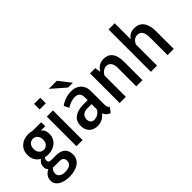

<svg xmlns="http://www.w3.org/2000/svg" viewBox="-24 -1497 2443 2443"><g transform="rotate(-45 1198.0 -275.5)"><path d="M469.2 -460.9H388.7Q400.9 -454.6 410.4 -443.4Q419.9 -432.1 426.3 -418.5Q432.6 -404.8 435.8 -389.9Q439 -375 439 -361.3V-354Q439 -313.5 423.6 -280.8Q408.2 -248 381.8 -225.3Q355.5 -202.6 320.3 -190.4Q285.2 -178.2 245.6 -178.2Q229.5 -178.2 215.1 -179.7Q200.7 -181.2 187 -185.1Q170.9 -167.5 170.9 -142.1Q170.9 -118.7 184.3 -110.1Q197.8 -101.6 224.1 -101.6H304.2Q382.3 -101.6 424.1 -64.5Q465.8 -27.3 465.8 43.5Q465.8 87.4 447.3 119.6Q428.7 151.9 397 172.6Q365.2 193.4 323 203.6Q280.8 213.9 233.9 213.9Q193.8 213.9 156.5 205.8Q119.1 197.8 90.1 181.2Q61 164.6 43.7 138.7Q26.4 112.8 26.4 77.6Q26.4 34.7 49.8 2.9Q73.2 -28.8 110.8 -47.4Q85.4 -69.8 85.4 -111.3Q85.4 -142.1 99.4 -165Q113.3 -188 136.2 -205.6Q95.2 -229 72.8 -267.1Q50.3 -305.2 50.3 -354V-364.7Q50.3 -406.2 65.4 -439.5Q80.6 -472.7 106.9 -495.6Q133.3 -518.6 168.7 -530.8Q204.1 -543 244.6 -543Q263.2 -543 280.5 -540.3Q297.9 -537.6 314.5 -533.2H468.3ZM202.6 -18.6Q192.4 -18.6 184.1 -19Q175.8 -19.5 168 -21Q152.3 -11.2 142.1 9Q131.8 29.3 131.8 55.2Q131.8 71.8 138.4 85.7Q145 99.6 158 109.9Q170.9 120.1 189.9 125.7Q209 131.3 233.9 131.3Q294.4 131.3 325.2 110.4Q356 89.4 356 46.4Q356 15.1 338.4 -1.7Q320.8 -18.6 284.2 -18.6ZM159.7 -354Q160.2 -334.5 166.3 -317.6Q172.4 -300.8 183.3 -288.1Q194.3 -275.4 210.2 -268.1Q226.1 -260.7 245.6 -260.7Q265.1 -260.7 280.8 -268.6Q296.4 -276.4 307.1 -289.3Q317.9 -302.2 323.7 -319.1Q329.6 -335.9 329.6 -354V-364.7Q329.6 -384.3 323.5 -401.6Q317.4 -418.9 306.4 -431.6Q295.4 -444.3 279.5 -451.9Q263.7 -459.5 244.6 -459.5Q224.6 -459.5 208.7 -451.7Q192.9 -443.8 181.9 -430.7Q170.9 -417.5 165.3 -400.4Q159.7 -383.3 159.7 -364.7Z M680.7 -761.7V-662.1H569.8V-761.7ZM680.7 -533.2V0H569.8V-533.2Z M971.2 -76.2Q990.2 -76.2 1007.8 -82Q1025.4 -87.9 1040.5 -97.9Q1055.7 -107.9 1067.1 -120.8Q1078.6 -133.8 1085 -148.4V-242.7H1005.4Q980.5 -242.7 961.2 -235.6Q941.9 -228.5 928.7 -216.1Q915.5 -203.6 908.7 -186.5Q901.9 -169.4 901.9 -149.9Q901.9 -116.7 919.7 -96.4Q937.5 -76.2 971.2 -76.2ZM1224.1 -53.7 1176.3 10.3Q1164.6 7.3 1151.9 0Q1139.2 -7.3 1127.9 -17.8Q1116.7 -28.3 1108.2 -41Q1099.6 -53.7 1096.2 -67.4Q1084.5 -49.8 1067.9 -35.4Q1051.3 -21 1032 -11Q1012.7 -1 991 4.6Q969.2 10.3 946.8 10.3Q909.2 10.3 880.1 -1Q851.1 -12.2 831.1 -32.7Q811 -53.2 800.8 -82.5Q790.5 -111.8 790.5 -147.9Q790.5 -186.5 804.9 -217.3Q819.3 -248 846.9 -269.5Q874.5 -291 914.1 -302.2Q953.6 -313.5 1003.9 -313.5H1085V-366.2Q1085 -411.1 1063.2 -434.6Q1041.5 -458 996.6 -458Q974.6 -458 953.9 -453.6Q933.1 -449.2 914.6 -442.1Q896 -435.1 880.1 -426.3Q864.3 -417.5 852.1 -408.7L817.9 -477.5Q830.1 -486.8 849.1 -498.3Q868.2 -509.8 893.3 -519.5Q918.5 -529.3 949.7 -536.1Q981 -543 1017.6 -543Q1056.2 -543 1089.1 -531.2Q1122.1 -519.5 1145.8 -497.1Q1169.4 -474.6 1182.9 -441.4Q1196.3 -408.2 1196.3 -365.2V-126.5Q1196.3 -100.1 1202.1 -83.5Q1208 -66.9 1224.1 -53.7ZM1108.9 -603H1022.5L836.9 -765.1H981.9Z M1441.9 -533.2 1453.1 -455.6Q1477.1 -496.6 1514.4 -519.8Q1551.8 -543 1597.7 -543Q1635.3 -543 1665 -530.5Q1694.8 -518.1 1715.6 -492.2Q1736.3 -466.3 1747.3 -427Q1758.3 -387.7 1758.3 -334.5V0H1647V-333.5Q1647 -365.2 1640.1 -388.2Q1633.3 -411.1 1621.3 -425.8Q1609.4 -440.4 1593.5 -447.5Q1577.6 -454.6 1560.1 -454.6Q1533.2 -454.6 1505.6 -436.5Q1478 -418.5 1458.5 -386.2V0H1347.2V-533.2Z M2020.5 -761.7V-472.7Q2043.9 -509.3 2076.7 -526.1Q2109.4 -543 2152.3 -543Q2191.9 -543 2223.1 -528.8Q2254.4 -514.6 2276.1 -486.6Q2297.9 -458.5 2309.3 -416.7Q2320.8 -375 2320.8 -320.3V0H2209.5V-321.3Q2209.5 -351.6 2204.3 -376.2Q2199.2 -400.9 2188.2 -418.5Q2177.2 -436 2159.9 -445.3Q2142.6 -454.6 2118.7 -454.6Q2099.1 -454.6 2084.2 -448.7Q2069.3 -442.9 2057.6 -432.9Q2045.9 -422.9 2037.1 -409.9Q2028.3 -397 2020.5 -382.8V0H1909.2V-761.7Z"/></g></svg>

Font: Ufes Sans Medium
Style: Regular
Weight: 500
Designer: Ricardo Esteves & Filipe Motta
Foundry: ProDesignUfes - Ricardo Esteves, Filipe Motta (This is a derivative work, based on Roboto family, by Christian Robertson
Version: Version 2.0